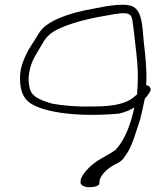

<svg xmlns="http://www.w3.org/2000/svg" viewBox="-20 -750 668 806"><path d="M64 -424C64 -378 73 -347 98 -324C144 -283 288 -256 479 -273C509 -280 526 -288 544 -299C531 -240 509 -166 463 -119C434 -99 400 -84 377 -66C356 -51 324 -18 319 4L318 17C318 26 333 36 355 36C377 36 397 30 397 20L398 7C406 -23 441 -51 479 -68C494 -77 501 -88 509 -100C535 -135 554 -207 569 -251C575 -275 582 -308 588 -336C598 -346 603 -354 609 -364C618 -376 608 -392 594 -392V-400C597 -457 590 -519 584 -569C578 -622 580 -693 545 -718C518 -741 432 -726 375 -714C261 -695 175 -659 147 -616C133 -593 113 -562 98 -538C82 -506 64 -469 64 -424ZM100 -422C100 -431 102 -441 104 -452C112 -496 134 -525 154 -560C168 -585 180 -604 216 -624C265 -649 334 -668 406 -681C440 -687 485 -697 509 -694C528 -691 533 -681 536 -664C541 -631 544 -602 548 -565C554 -514 561 -459 558 -401C558 -389 557 -378 556 -367C556 -362 556 -358 555 -353C551 -350 547 -347 544 -344C519 -322 475 -303 374 -303C310 -301 247 -306 198 -315C168 -324 137 -335 122 -350C105 -364 100 -392 100 -422Z"/></svg>

Font: Stray Cat
Style: UltExt
Weight: 400
Version: Version 1.0